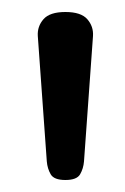

<svg xmlns="http://www.w3.org/2000/svg" viewBox="-20 -971 209 320"><path d="M89 -671Q70 -671 64.5 -680.5Q59 -690 58 -702L43 -911Q42 -927 52.5 -939Q63 -951 89 -951Q115 -951 125.5 -939Q136 -927 135 -911L120 -702Q119 -690 113.5 -680.5Q108 -671 89 -671Z"/></svg>

Font: Playwrite DE Grund
Style: Regular
Weight: 400
Designer: Veronika Burian, José Scaglione
Foundry: TypeTogether
Version: Version 1.002